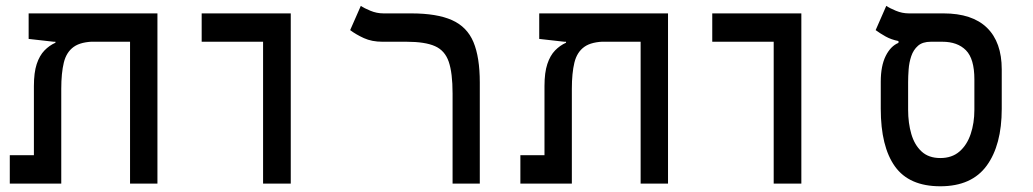

<svg xmlns="http://www.w3.org/2000/svg" viewBox="-20 -632 3556 661"><path d="M522 0H427.7V-585.9H522ZM170.9 -484.9V-520.5L308.6 -488.8Q259.3 -488.8 233.9 -470.7Q208.5 -452.6 199.7 -416.5Q190.9 -380.4 190.9 -326.2V0H96.7V-335.4Q96.7 -382.3 106.4 -411.6Q116.2 -440.9 133.1 -458.3Q149.9 -475.6 170.9 -484.9ZM521.5 -585.9V-488.3H165L78.6 -498V-585.9ZM169.9 -97.7V0H13.7V-97.7Z M885.7 0V-585.9H981V0ZM674.3 -488.3V-585.9H980.5V-488.3Z M1631.8 -347.7V0H1538.1V-310.1Q1538.1 -380.9 1524.9 -419.4Q1511.7 -458 1477.5 -473.1Q1443.4 -488.3 1379.4 -488.3H1296.4Q1260.3 -488.3 1232.9 -500.7Q1205.6 -513.2 1185.5 -528.3L1222.2 -611.8Q1233.4 -604 1255.1 -595Q1276.9 -585.9 1300.3 -585.9H1395Q1484.4 -585.9 1536.1 -562.7Q1587.9 -539.6 1609.9 -487.3Q1631.8 -435.1 1631.8 -347.7Z M2279.8 0H2185.5V-585.9H2279.8ZM1928.7 -484.9V-520.5L2066.4 -488.8Q2017.1 -488.8 1991.7 -470.7Q1966.3 -452.6 1957.5 -416.5Q1948.7 -380.4 1948.7 -326.2V0H1854.5V-335.4Q1854.5 -382.3 1864.3 -411.6Q1874 -440.9 1890.9 -458.3Q1907.7 -475.6 1928.7 -484.9ZM2279.3 -585.9V-488.3H1922.9L1836.4 -498V-585.9ZM1927.7 -97.7V0H1771.5V-97.7Z M2643.6 0V-585.9H2738.8V0ZM2432.1 -488.3V-585.9H2738.3V-488.3Z M3217.3 9.3Q3109.9 9.3 3061 -59.1Q3012.2 -127.4 3012.2 -257.3V-350.6Q3012.2 -405.3 3029.3 -439.5Q3046.4 -473.6 3073.2 -484.4V-490.7Q3048.3 -495.6 3029.1 -506.3Q3009.8 -517.1 2994.6 -528.3L3031.2 -611.8Q3042.5 -604 3064.2 -595Q3085.9 -585.9 3108.9 -585.9H3228Q3327.1 -585.9 3377.9 -536.4Q3428.7 -486.8 3428.7 -393.1V-257.3Q3428.7 -132.8 3377 -61.8Q3325.2 9.3 3217.3 9.3ZM3217.3 -87.9Q3257.3 -87.9 3283.2 -110.4Q3309.1 -132.8 3321.8 -170.7Q3334.5 -208.5 3334.5 -253.9V-358.9Q3334.5 -429.7 3305.4 -459Q3276.4 -488.3 3224.1 -488.3H3184.6Q3156.2 -488.3 3140.4 -474.4Q3124.5 -460.4 3117.2 -438.7Q3109.9 -417 3108.2 -393.3Q3106.4 -369.6 3106.4 -349.6V-253.9Q3106.4 -208.5 3117.4 -170.7Q3128.4 -132.8 3152.8 -110.4Q3177.2 -87.9 3217.3 -87.9Z"/></svg>

Font: Cascadia Code
Style: Regular
Weight: 400
Monospace: yes
Designer: Aaron Bell
Foundry: Saja Typeworks
Version: Version 2106.017